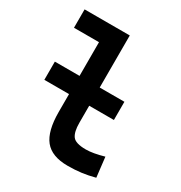

<svg xmlns="http://www.w3.org/2000/svg" viewBox="-174 -856 933 990"><g transform="rotate(30 293.0 -361.0)"><path d="M44.9 -314V-422.4H191.9V-623H43V-732.4H312V-422.4H459V-314H312V-212.4Q312 -158.7 329.8 -134.3Q347.7 -109.9 409.2 -109.9Q451.2 -109.9 515.6 -128.4L529.3 -10.7Q488.8 0 451.2 4.9Q413.6 9.8 370.1 9.8Q275.4 9.8 233.6 -42Q191.9 -93.8 191.9 -207.5V-314Z"/></g></svg>

Font: CaskaydiaCove NFP SemiBold
Style: Regular
Weight: 600
Designer: Aaron Bell
Foundry: Saja Typeworks
Version: Version 2111.001; VTT 6.35;Nerd Fonts 3.1.1